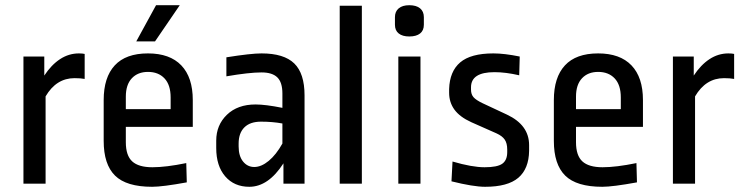

<svg xmlns="http://www.w3.org/2000/svg" viewBox="-20 -705 2858 737"><path d="M305 -498V-402Q290 -405 266 -405Q196 -405 155 -335V0H70V-488H150V-415Q177 -456 210.5 -478Q244 -500 283 -500Q297 -500 305 -498Z M720 -321V-218H463V-159Q463 -108 487.5 -85.5Q512 -63 565 -63Q617 -63 695 -79L697 -5Q604 12 564 12Q465 12 421.5 -31Q378 -74 378 -164V-321Q378 -408 420.5 -454Q463 -500 548 -500Q632 -500 676 -454Q720 -408 720 -321ZM463 -334V-286H635V-331Q635 -379 611.5 -404Q588 -429 548 -429Q509 -429 486 -404.5Q463 -380 463 -334ZM670 -685 575 -546H503L579 -685Z M1149 -339V0H1068V-78Q1010 12 937 12Q879 12 844.5 -28Q810 -68 810 -137V-165Q810 -225 851 -264.5Q892 -304 961 -304Q999 -304 1064 -291V-346Q1064 -389 1044.5 -408Q1025 -427 984 -427Q936 -427 849 -412V-485Q943 -500 984 -500Q1070 -500 1109.5 -461.5Q1149 -423 1149 -339ZM896 -154V-143Q896 -106 913 -85Q930 -64 956 -64Q983 -64 1011.5 -87.5Q1040 -111 1064 -154V-231Q1026 -238 982 -238Q940 -238 918 -216Q896 -194 896 -154Z M1369 -683V0H1284V-683Z M1594 -488V0H1509V-488ZM1607 -639V-610Q1607 -588 1592.5 -576.5Q1578 -565 1551 -565Q1525 -565 1510.5 -576.5Q1496 -588 1496 -610V-639Q1496 -661 1510.5 -673Q1525 -685 1551 -685Q1578 -685 1592.5 -673Q1607 -661 1607 -639Z M1975 -488 1973 -416Q1921 -428 1878 -428Q1788 -428 1788 -370V-361Q1788 -343 1797.5 -332Q1807 -321 1832 -309L1926 -265Q2011 -225 2011 -148V-126Q2010 -57 1969.5 -22.5Q1929 12 1842 12Q1797 12 1713 -9L1717 -85Q1792 -63 1840 -63Q1889 -63 1908 -76.5Q1927 -90 1927 -121V-131Q1927 -155 1917.5 -169Q1908 -183 1886 -193L1789 -236Q1745 -256 1724.5 -284Q1704 -312 1704 -349V-363Q1706 -431 1746.5 -465.5Q1787 -500 1874 -500Q1916 -500 1975 -488Z M2448 -321V-218H2191V-159Q2191 -108 2215.5 -85.5Q2240 -63 2293 -63Q2345 -63 2423 -79L2425 -5Q2332 12 2292 12Q2193 12 2149.5 -31Q2106 -74 2106 -164V-321Q2106 -408 2148.5 -454Q2191 -500 2276 -500Q2360 -500 2404 -454Q2448 -408 2448 -321ZM2191 -334V-286H2363V-331Q2363 -379 2339.5 -404Q2316 -429 2276 -429Q2237 -429 2214 -404.5Q2191 -380 2191 -334Z M2798 -498V-402Q2783 -405 2759 -405Q2689 -405 2648 -335V0H2563V-488H2643V-415Q2670 -456 2703.5 -478Q2737 -500 2776 -500Q2790 -500 2798 -498Z"/></svg>

Font: Ropa Sans
Style: Regular
Weight: 400
Designer: Botio Nikoltchev
Foundry: Botio Nikoltchev
Version: Version 1.100